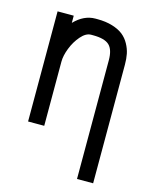

<svg xmlns="http://www.w3.org/2000/svg" viewBox="-107 -583 665 842"><g transform="rotate(15 225.0 -162.0)"><path d="M125.5 0H52.2V-500H125.5V-467.3Q168.9 -512.2 220.7 -512.2H229.5Q268.6 -512.2 298.6 -502.9Q328.6 -493.7 347.2 -478.8Q365.7 -463.9 377.4 -442.4Q389.2 -420.9 393.6 -398.9Q397.9 -377 397.9 -351.1V188H324.7V-351.1Q324.7 -398.9 303.7 -418.9Q282.7 -439 229.5 -439H220.7Q197.3 -439 174.6 -412.8Q151.9 -386.7 138.7 -352.5Q125.5 -318.4 125.5 -291.5Z"/></g></svg>

Font: Anka/Coder Narrow
Style: Regular
Weight: 400
Width: 3
Monospace: yes
Version: Version 001.100